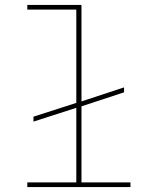

<svg xmlns="http://www.w3.org/2000/svg" viewBox="-20 -760 640 780"><path d="M91 -19H290V-322L116 -266V-286L290 -342V-721H91V-740H311V-348L484 -405V-385L311 -328V-19H510V0H91Z"/></svg>

Font: IBM Plex Mono Thin
Style: Regular
Weight: 100
Monospace: yes
Designer: Mike Abbink, Paul van der Laan, Pieter van Rosmalen
Foundry: Bold Monday
Version: Version 2.3